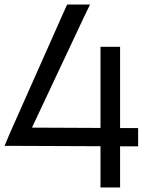

<svg xmlns="http://www.w3.org/2000/svg" viewBox="-43 -800 668 841"><path d="M239.6 -755 251.1 -780H351.2L324.7 -725L97 -241L397.2 -239.6V-555V-595H483V-555V-239.2L522 -239H562V-159H522L483 -159.2V-19V21H397.2V-19V-159.5L37 -161H-3H-23L0 -216Z"/></svg>

Font: Nordica Plus
Style: NordicaClassicLtExt
Weight: 300
Version: Version 1.01